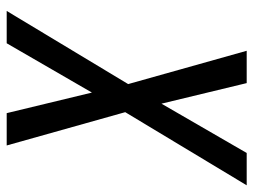

<svg xmlns="http://www.w3.org/2000/svg" viewBox="-162 -446 775 588"><g transform="rotate(-90 226.0 -152.5)"><path d="M51 215H-48L176 -157L74 -520H173L236 -259L387 -520H486L262 -148L364 215H265L202 -46Z"/></g></svg>

Font: Iosevka Medium Oblique
Style: Regular
Weight: 500
Italic angle: -9°
Monospace: yes
Designer: Belleve Invis
Foundry: Belleve Invis
Version: Version 32.5.0; ttfautohint (v1.8.4)